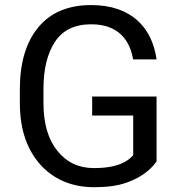

<svg xmlns="http://www.w3.org/2000/svg" viewBox="-20 -741 721 770"><path d="M349.6 -354V-277.8H514.2V-118.7C495.6 -97.2 457.5 -66.9 356.9 -66.9C295.9 -66.9 247.1 -89.8 210 -136.2C172.9 -182.1 154.3 -246.1 154.3 -328.1V-384.3C154.3 -463.9 169.9 -527.3 200.7 -573.7C231.4 -620.1 279.8 -643.6 345.7 -643.6C454.6 -643.6 501 -579.6 513.7 -502.9H607.9C590.3 -628.9 508.3 -720.7 345.7 -720.7C253.9 -720.7 183.1 -690.9 133.8 -631.8C84.5 -572.3 59.6 -489.3 59.6 -383.3V-328.1C59.6 -257.3 72.3 -196.3 97.7 -146C148.4 -44.9 241.2 9.8 356.4 9.8C409.7 9.8 453.1 3.9 486.8 -8.3C554.2 -31.7 590.3 -67.9 607.9 -93.8V-354Z"/></svg>

Font: Vazirmatn
Style: Regular
Weight: 400
Designer: Saber Rastikerdar
Foundry: Saber Rastikerdar
Version: Version 33.003